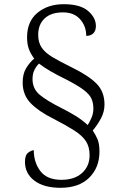

<svg xmlns="http://www.w3.org/2000/svg" viewBox="-20 -780 591 915"><path d="M268 115Q189 115 144 81Q99 47 99 -9Q99 -41 114.5 -52.5Q130 -64 141 -64Q141 -6 172.5 35.5Q204 77 273 77Q335 77 371 44.5Q407 12 407 -40Q407 -80 389.5 -107Q372 -134 333.5 -158.5Q295 -183 233 -215Q163 -250 125.5 -289Q88 -328 88 -387Q88 -427 104 -454Q120 -481 143 -501Q125 -525 117 -548Q109 -571 109 -602Q109 -678 158.5 -719Q208 -760 284 -760Q362 -760 399.5 -728Q437 -696 437 -656Q437 -633 424.5 -621Q412 -609 391 -609Q391 -655 362 -688Q333 -721 280 -721Q223 -721 192.5 -692Q162 -663 162 -614Q162 -577 179 -552.5Q196 -528 230.5 -507.5Q265 -487 318 -461Q402 -420 440 -381.5Q478 -343 478 -282Q478 -247 461 -215.5Q444 -184 422 -158Q435 -139 444.5 -117Q454 -95 454 -57Q454 18 405.5 66.5Q357 115 268 115ZM398 -184Q407 -198 416 -218.5Q425 -239 425 -263Q425 -289 416 -309.5Q407 -330 379.5 -351Q352 -372 296 -401Q255 -421 223.5 -439Q192 -457 166 -477Q154 -466 144.5 -447.5Q135 -429 135 -403Q135 -357 169 -328.5Q203 -300 273 -265Q307 -248 339 -228.5Q371 -209 398 -184Z"/></svg>

Font: Noto Serif Tamil Light
Style: Regular
Weight: 300
Designer: Indian Type Foundry, Tom Grace, and the Monotype Design Team
Foundry: Monotype Imaging Inc.
Version: Version 2.004; ttfautohint (v1.8.4.7-5d5b)